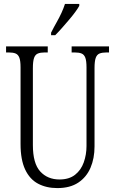

<svg xmlns="http://www.w3.org/2000/svg" viewBox="-20 -951 589 981"><path d="M273 10Q217 10 174.5 -12.5Q132 -35 108.5 -85Q85 -135 85 -215V-607Q85 -640 79 -656Q73 -672 60 -677.5Q47 -683 25 -683H11V-714H224V-683H208Q187 -683 173.5 -677.5Q160 -672 154 -655Q148 -638 148 -603V-210Q148 -116 185.5 -75Q223 -34 284 -34Q333 -34 363.5 -58Q394 -82 408 -121.5Q422 -161 422 -205V-606Q422 -640 416 -656Q410 -672 397 -677.5Q384 -683 362 -683H346V-714H537V-683H524Q502 -683 488.5 -677.5Q475 -672 469 -655Q463 -638 463 -604V-203Q463 -142 442.5 -94Q422 -46 380 -18Q338 10 273 10ZM241 -784Q255 -812 269 -836.5Q283 -861 294 -885Q305 -909 312 -931H385V-921Q378 -908 364 -889Q350 -870 332.5 -849.5Q315 -829 297 -808.5Q279 -788 262 -771H241Z"/></svg>

Font: Noto Serif Khmer ExtraCondensed Light
Style: Regular
Weight: 300
Width: 2
Designer: Danh Hong and the Monotype Design Team
Foundry: Monotype Imaging Inc.
Version: Version 2.004